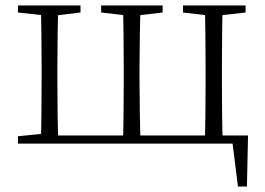

<svg xmlns="http://www.w3.org/2000/svg" viewBox="-20 -528 973 706"><path d="M130 0H195C192 -48 191 -158 191 -226V-283C191 -349 192 -460 195 -508H130C132 -460 133 -349 133 -283V-226C133 -158 132 -48 130 0ZM432 0H497C495 -48 493 -158 493 -226V-283C493 -349 495 -460 497 -508H432C434 -460 435 -349 435 -283V-226C435 -158 434 -48 432 0ZM733 0H799C797 -48 796 -158 796 -226V-283C796 -349 797 -460 799 -508H733C735 -460 736 -349 736 -283V-226C736 -158 735 -48 733 0ZM855 158H888L892 -30H163V0H863L832 -26ZM46 -482 155 -470H175L276 -482V-508H46ZM352 -482 456 -470H475L578 -482V-508H352ZM653 -482 756 -470H776L883 -482V-508H653ZM46 0H163V-38H155L46 -27Z"/></svg>

Font: Source Han Serif TW VF
Style: Regular
Weight: 250
Designer: Ryoko NISHIZUKA 西塚涼子 (kana & ideographs); Frank Grießhammer (Latin, Greek & Cyrillic); Wenlong ZHANG 张文龙 (bopomofo); San
Foundry: Adobe
Version: Version 2.002;hotconv 1.1.0;makeotfexe 2.6.0